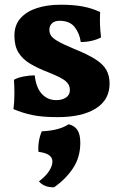

<svg xmlns="http://www.w3.org/2000/svg" viewBox="-20 -487 516 813"><path d="M404 -436Q401 -381 408 -329Q393 -320 369.5 -314.5Q346 -309 322 -309Q317 -346 296 -372.5Q275 -399 232 -399Q212 -399 200.5 -388.5Q189 -378 189 -361Q189 -348 195.5 -337Q202 -326 224 -313Q246 -300 294 -280Q351 -257 384 -236Q417 -215 430.5 -190.5Q444 -166 444 -133Q444 -64 385.5 -27.5Q327 9 224 9Q160 9 118.5 0.5Q77 -8 37 -25Q41 -54 41 -89.5Q41 -125 39 -149Q54 -158 79.5 -163Q105 -168 127 -168Q133 -115 157.5 -89Q182 -63 218 -63Q243 -63 259.5 -74Q276 -85 276 -106Q276 -128 258 -143.5Q240 -159 184 -181Q140 -198 108 -217Q76 -236 58.5 -264Q41 -292 41 -336Q41 -381 67 -410Q93 -439 137 -453Q181 -467 236 -467Q292 -467 331 -459.5Q370 -452 404 -436ZM271 39Q297 46 308.5 64.5Q320 83 320 118Q320 179 289 225.5Q258 272 209 306Q167 307 145 281Q174 259 188 237Q202 215 202 197Q202 163 143 156Q141 135 144.5 112.5Q148 90 157 69Q230 66 271 39Z"/></svg>

Font: Vollkorn ExtraBold
Style: Regular
Weight: 800
Designer: Friedrich Althausen
Foundry: Friedrich Althausen
Version: Version 5.000; ttfautohint (v1.8.3)